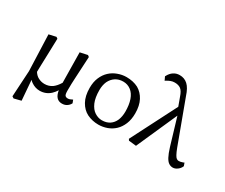

<svg xmlns="http://www.w3.org/2000/svg" viewBox="-153 -1234 2195 1873"><g transform="rotate(30 945.0 -298.0)"><path d="M553 14Q478 14 463 -84Q445 -55 422 -33Q371 14 302 14Q252 14 207 -17Q193 -27 182 -39L200 186L121 206L101 193L118 -100L103 -506L183 -524L200 -512Q198 -433 194.5 -327.5Q191 -222 190 -184Q190 -159 189 -133Q211 -99 239 -85Q272 -67 311 -67Q358 -67 396 -93Q430 -118 459 -166L454 -506L538 -524L555 -511Q545 -311 542 -265Q538 -202 538 -125Q538 -81 548 -69.5Q558 -58 578 -58Q590 -58 600 -61.5Q610 -65 630 -75L643 -41L641 -37Q630 -16 607.5 -1Q585 14 553 14Z M972 -40Q1024 -40 1059.5 -64Q1095 -88 1113 -131Q1130 -174 1130 -228Q1130 -304 1111 -359Q1092 -414 1054 -443Q1016 -472 967 -472Q918 -472 881.5 -448.5Q845 -425 824 -382Q805 -339 805 -284Q805 -199 828 -145Q852 -90 891 -65Q930 -40 972 -40ZM712 -256Q712 -322 733.5 -372.5Q755 -423 791.5 -457Q828 -491 875 -508Q923 -526 972 -526Q1048 -526 1106 -496Q1160 -465 1191 -406Q1222 -347 1222 -261Q1222 -192 1200.5 -140Q1179 -88 1143 -54Q1107 -20 1060 -3Q1012 14 964 14Q895 14 835 -15Q780 -43 746 -103.5Q712 -164 712 -256Z M1406 -715Q1382 -715 1361.5 -707Q1341 -699 1321 -687L1311 -680L1292 -720L1295 -725Q1314 -762 1344 -782Q1374 -802 1412 -802Q1466 -802 1503.5 -767.5Q1541 -733 1566 -655L1743 -177Q1760 -132 1773 -109Q1785 -87 1796.5 -79Q1808 -71 1821 -71Q1829 -71 1842 -73.5Q1855 -76 1867 -81L1878 -86L1890 -52L1888 -48Q1877 -22 1852 -4Q1827 14 1802.5 14Q1778 14 1758 1Q1737 -12 1718 -47Q1699 -82 1679 -147L1589 -448L1386 9L1302 0L1292 -16L1553 -527L1519 -620Q1500 -677 1474 -696Q1448 -715 1406 -715Z"/></g></svg>

Font: Early Summer Mincho Screen
Style: Regular
Weight: 400
Designer: GuiWonder
Version: Version 1.002